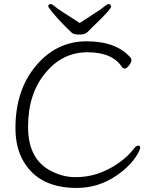

<svg xmlns="http://www.w3.org/2000/svg" viewBox="-20 -911 743 944"><path d="M656 -153Q622 -95 553 -48Q465 13 357 13Q172 13 96 -117Q56 -184 56 -282Q56 -468 157 -588Q258 -708 406 -708Q554 -708 624 -625Q626 -622 626 -613.5Q626 -605 614.5 -589.5Q603 -574 594 -574Q585 -574 580 -581Q533 -654 410 -654Q287 -654 204 -553Q118 -451 118 -287.5Q118 -124 236 -68Q291 -40 350.5 -40Q410 -40 461.5 -57.5Q513 -75 560.5 -107.5Q608 -140 640 -182Q650 -195 659.5 -195Q669 -195 669 -185Q669 -175 656 -153ZM217 -880Q217 -891 230 -891Q236 -891 250.5 -878.5Q265 -866 303.5 -842Q342 -818 372 -798Q403 -819 440.5 -842.5Q478 -866 492.5 -878.5Q507 -891 513 -891Q526 -891 526 -878Q526 -865 440 -783L412 -755Q399 -741 371.5 -741Q344 -741 334 -749Q265 -814 228 -863Q218 -876 217 -880Z"/></svg>

Font: LXGW WenKai Light
Style: Regular
Weight: 300
Designer: LXGW / Fontworks Inc.
Foundry: LXGW / Fontworks Inc.
Version: Version 1.501; October 10, 2024